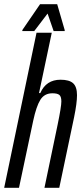

<svg xmlns="http://www.w3.org/2000/svg" viewBox="-25 -900 392 920"><path d="M150 -743H223L162 -454H168Q196 -518 265 -518Q307 -518 325.5 -501Q344 -484 344 -444Q344 -406 330 -338L259 0H188L251 -302Q269 -389 269 -414Q269 -437 259.5 -445Q250 -453 226 -453Q188 -453 168.5 -422Q149 -391 134 -321L66 0H-5ZM82 -751V-756L167 -880H249L285 -756V-751H232L203 -835L139 -751Z"/></svg>

Font: Saira Ultra Condensed Medium
Style: Italic
Weight: 500
Width: 1
Italic angle: -12°
Designer: Hector Gatti with collaboration of the Omnibus-Type team
Foundry: Omnibus-Type
Version: Version 1.001; ttfautohint (v1.8)